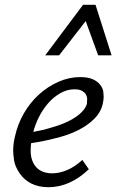

<svg xmlns="http://www.w3.org/2000/svg" viewBox="-20 -772 486 802"><path d="M183 10Q141 10 110.5 -5.5Q80 -21 61 -49.5Q42 -78 38.5 -104Q35 -130 35 -143Q35 -172 43 -204Q54 -254 80 -299Q106 -344 143 -377.5Q180 -411 224.5 -430.5Q269 -450 315 -450Q347 -450 367.5 -441Q388 -432 399 -417Q410 -402 411.5 -389Q413 -376 413 -369Q413 -356 410 -342Q403 -306 376 -278Q349 -250 308 -229Q267 -208 213 -195Q164 -182 110 -174Q108 -158 108 -143Q108 -114 118.5 -92.5Q129 -71 149 -59.5Q169 -48 198 -48Q227 -48 259 -61Q291 -74 324 -104L351 -65Q332 -47 312 -33Q292 -19 271 -9.5Q250 0 227.5 5Q205 10 183 10ZM141 -280Q127 -251 119 -221Q159 -228 194 -239Q237 -251 268.5 -267Q300 -283 319 -301.5Q338 -320 343 -338Q344 -346 344 -357Q344 -368 339 -377Q334 -386 322.5 -392.5Q311 -399 291 -399Q260 -399 231.5 -382.5Q203 -366 180.5 -340Q158 -314 141 -280ZM169 -541 327 -752H379L446 -541H390L338 -684L227 -541Z"/></svg>

Font: Isabella Sans
Style: Italic
Weight: 400
Italic angle: -12°
Designer: Christian Thalmann (Catharsis Fonts), Cristiano Sobral
Foundry: The Isabella Sans Project Authors
Version: Version 2.026; ttfautohint (v1.8.4.7-5d5b-dirty)